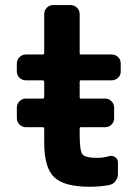

<svg xmlns="http://www.w3.org/2000/svg" viewBox="-20 -710 540 740"><path d="M292 -400.4Q287.1 -400.4 287.1 -394.5V-335Q287.1 -330.1 292 -330.1H384.8Q399.4 -330.1 409.7 -319.8Q419.9 -309.6 419.9 -294.9V-254.9Q419.9 -240.2 410.2 -230Q400.4 -219.7 384.8 -219.7H292Q287.1 -219.7 287.1 -214.8V-190.4Q287.1 -129.9 297.4 -115.7Q307.6 -101.6 355.5 -101.6Q377.9 -101.6 401.4 -108.4Q414.1 -111.3 424.3 -104Q434.6 -96.7 434.6 -84V-40Q434.6 -24.4 425.3 -12.2Q416 0 401.4 2.9Q367.2 9.8 325.2 9.8Q227.5 9.8 189 -26.9Q150.4 -63.5 150.4 -160.2V-214.8Q150.4 -219.7 144.5 -219.7H80.1Q65.4 -219.7 55.2 -230Q44.9 -240.2 44.9 -254.9V-294.9Q44.9 -309.6 55.2 -319.8Q65.4 -330.1 80.1 -330.1H144.5Q149.4 -330.1 150.4 -335V-394.5Q150.4 -399.4 144.5 -400.4H80.1Q65.4 -400.4 55.2 -410.2Q44.9 -419.9 44.9 -434.6V-464.8Q44.9 -479.5 55.2 -489.7Q65.4 -500 80.1 -500H144.5Q149.4 -500 150.4 -504.9V-655.3Q150.4 -669.9 160.2 -680.2Q169.9 -690.4 184.6 -690.4H252Q266.6 -690.4 276.9 -680.2Q287.1 -669.9 287.1 -655.3V-504.9Q287.1 -500 292 -500H410.2Q424.8 -500 435.1 -490.2Q445.3 -480.5 445.3 -464.8V-434.6Q445.3 -419.9 435.1 -410.2Q424.8 -400.4 410.2 -400.4Z"/></svg>

Font: Rounded-L Mgen+ 1mn bold
Style: Bold
Weight: 700
Designer: [Source Han Sans]
Ryoko NISHIZUKA  (kana & ideographs); Paul D. Hunt (Latin, Greek & Cyrillic); Wenlong ZHANG  (bopomofo
Version: Version 1.059.20150602